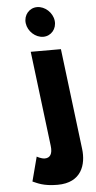

<svg xmlns="http://www.w3.org/2000/svg" viewBox="-66 -808 560 1122"><g transform="rotate(-5 213.5 -247.5)"><path d="M136.5 -513 205 45C210.9 93 194.6 115 164.6 115C142.6 115 117.8 100 117.8 100L80.3 243C106.7 254 141.3 275 225.3 275C366.3 275 397.4 170 386.2 79L313.5 -513ZM121.8 -682C127.7 -634 171.6 -594 217.6 -594C263.6 -594 297.7 -634 291.8 -682C285.9 -730 242 -770 196 -770C150 -770 115.9 -730 121.8 -682Z"/></g></svg>

Font: Hussar
Style: BdOpOblOne
Weight: 700
Foundry: Cannot Into Space Fonts
Version: Version 2.00